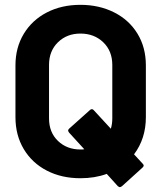

<svg xmlns="http://www.w3.org/2000/svg" viewBox="-20 -728 665 795"><path d="M575 -42Q575 -39 570 -34L485 43Q479 47 476 47Q474 47 468 43L422 -8Q373 10 313 10Q235 10 174 -21.5Q113 -53 78.5 -110.5Q44 -168 44 -243V-457Q44 -531 78.5 -588Q113 -645 174 -676.5Q235 -708 313 -708Q390 -708 452 -677Q514 -646 549 -589Q584 -532 584 -457V-243Q584 -154 535 -89L571 -50Q575 -46 575 -42ZM313 -109Q324 -109 329 -110L266 -179Q262 -185 262 -187Q262 -191 266 -195L352 -272Q356 -276 360 -276Q365 -276 368 -272L439 -195Q445 -215 445 -238V-459Q445 -517 407.5 -553Q370 -589 313 -589Q257 -589 220 -553Q183 -517 183 -459V-238Q183 -180 220 -144.5Q257 -109 313 -109Z"/></svg>

Font: Barlow GEO Bold
Style: Regular
Weight: 700
Designer: Jeremy Tribby
Foundry: Tribby Type
Version: Version 1.408